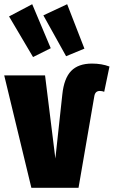

<svg xmlns="http://www.w3.org/2000/svg" viewBox="-35 -892 540 912"><path d="M338 0H114L-15 -534H179L228 -139L261 -443Q269 -520 303 -555Q337 -590 402 -590Q448 -590 485 -576L460 -456Q450 -460 439 -460Q417 -460 413 -435ZM118 -872 206 -663 122 -621 8 -814ZM284 -872 366 -661 279 -625 171 -819Z"/></svg>

Font: Fira Sans Extra Condensed Black
Style: Regular
Weight: 900
Width: 1
Designer: Carrois Corporate & Edenspiekermann AG
Foundry: Carrois Corporate GbR & Edenspiekermann AG
Version: Version 4.203